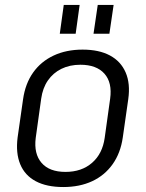

<svg xmlns="http://www.w3.org/2000/svg" viewBox="-20 -747 587 774"><path d="M235 7Q168 7 124 -16.5Q80 -40 61.5 -85Q43 -130 51 -193L73 -347Q82 -410 113.5 -454.5Q145 -499 196 -523Q247 -547 313 -547Q379 -547 423 -523.5Q467 -500 486.5 -455Q506 -410 497 -347L475 -193Q466 -130 434 -85Q402 -40 351.5 -16.5Q301 7 235 7ZM244 -54Q309 -54 351 -90.5Q393 -127 402 -191L424 -349Q433 -414 401 -450Q369 -486 304 -486Q261 -486 227.5 -469.5Q194 -453 173 -422.5Q152 -392 146 -349L124 -191Q116 -127 147.5 -90.5Q179 -54 244 -54ZM301 -727 285 -611H221L237 -727ZM438 -727 421 -611H357L374 -727Z"/></svg>

Font: Pathway Extreme SemiCondensed Light
Style: Italic
Weight: 300
Width: 4
Italic angle: -8°
Version: Version 1.001;gftools[0.9.26]